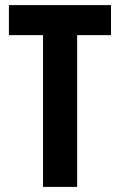

<svg xmlns="http://www.w3.org/2000/svg" viewBox="-20 -800 471 754"><path d="M283 -66H149V-662H15V-780H416V-662H283Z"/></svg>

Font: Noto Sans Malayalam UI ExtraCondensed
Style: Bold
Weight: 700
Width: 2
Designer: Jelle Bosma - Monotype Design Team
Foundry: Monotype Imaging Inc.
Version: Version 2.104; ttfautohint (v1.8.4.7-5d5b)